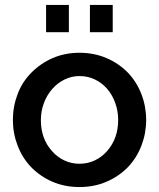

<svg xmlns="http://www.w3.org/2000/svg" viewBox="-20 -745 642 775"><path d="M258 -725H166V-615H258ZM435 -725H343V-615H435ZM497 -71Q532 -108 551 -157.5Q570 -207 570 -261Q570 -315 551 -364.5Q532 -414 497 -451Q460 -489 410 -510.5Q360 -532 301 -532Q242 -532 192.5 -510.5Q143 -489 106 -451Q70 -415 51 -365Q32 -315 32 -261Q32 -207 51 -157.5Q70 -108 105 -71Q142 -33 191.5 -11.5Q241 10 301 10Q360 10 410 -11.5Q460 -33 497 -71ZM191 -386Q212 -410 240.5 -424Q269 -438 301 -438Q334 -438 362.5 -424.5Q391 -411 412 -387Q433 -363 445 -330Q457 -297 457 -261Q457 -186 412 -135Q391 -111 362.5 -97.5Q334 -84 301 -84Q268 -84 239.5 -97.5Q211 -111 190 -135Q145 -185 145 -260Q145 -296 157 -328.5Q169 -361 191 -386Z"/></svg>

Font: RT Raleway SemiBold
Style: Regular
Weight: 400
Designer: Matt McInerney, Pablo Impallari, Rodrigo Fuenzalida — Edited by Milan Moffatt in April 2016
Foundry: Matt McInerney, Pablo Impallari, Rodrigo Fuenzalida — Edited by Milan Moffatt in April 2016
Version: Version 3.001